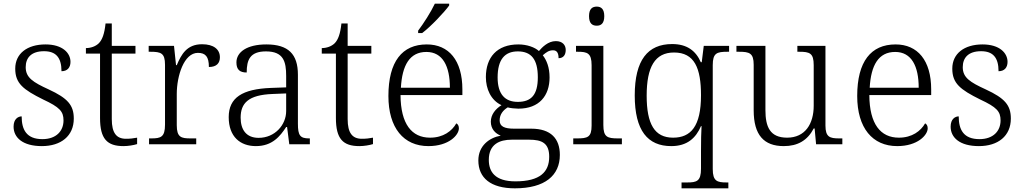

<svg xmlns="http://www.w3.org/2000/svg" viewBox="-20 -786 5575 1046"><path d="M208 10C312 10 382 -45 382 -140C382 -213 349 -251 245 -299C160 -338 120 -363 120 -420C120 -471 150 -507 220 -507C283 -507 315 -474 315 -398C347 -398 364 -418 364 -449C364 -497 321 -544 228 -544C128 -544 63 -494 63 -412C63 -332 106 -298 215 -244C305 -202 326 -179 326 -130C326 -72 286 -28 211 -28C124 -28 98 -80 98 -152C79 -152 54 -138 54 -96C54 -37 103 10 208 10Z M653 10C678 10 708 5 727 -1V-36C706 -32 689 -30 666 -30C615 -30 589 -61 589 -137V-494H718V-536H589V-658H555C549 -601 537 -570 519 -551C501 -533 474 -524 448 -524V-494H525V-143C525 -30 563 10 653 10Z M792 0H1049V-32H1018C967 -32 943 -38 943 -104V-274C943 -372 982 -498 1058 -498C1100 -498 1118 -477 1118 -421C1161 -421 1178 -443 1178 -474C1178 -517 1144 -545 1081 -545C998 -545 968 -490 943 -431H939L928 -536H790V-504H799C857 -504 879 -497 879 -433V-107C879 -39 856 -32 804 -32H792Z M1374 10C1464 10 1506 -44 1539 -94H1544L1556 0H1668V-32H1664C1615 -32 1603 -48 1603 -112V-379C1603 -491 1551 -544 1431 -544C1325 -544 1268 -502 1268 -446C1268 -406 1287 -391 1324 -391C1324 -460 1342 -506 1429 -506C1525 -506 1539 -450 1539 -372V-310L1456 -307C1300 -301 1226 -254 1226 -148C1226 -40 1290 10 1374 10ZM1389 -35C1321 -35 1291 -80 1291 -145C1291 -224 1333 -269 1465 -274L1539 -277V-181C1539 -105 1477 -35 1389 -35Z M1938 10C1963 10 1993 5 2012 -1V-36C1991 -32 1974 -30 1951 -30C1900 -30 1874 -61 1874 -137V-494H2003V-536H1874V-658H1840C1834 -601 1822 -570 1804 -551C1786 -533 1759 -524 1733 -524V-494H1810V-143C1810 -30 1848 10 1938 10Z M2258 -619V-606H2280C2328 -642 2402 -721 2427 -756V-766H2349C2328 -721 2287 -657 2258 -619ZM2314 10C2425 10 2480 -50 2480 -87C2480 -101 2474 -110 2466 -114C2442 -72 2395 -36 2323 -36C2223 -36 2163 -110 2162 -268H2499V-299C2499 -457 2425 -544 2305 -544C2171 -544 2096 -451 2096 -263C2096 -89 2179 10 2314 10ZM2431 -308H2164C2171 -431 2212 -503 2303 -503C2392 -503 2431 -425 2431 -308Z M2785 240C2950 240 3030 169 3030 58C3030 -30 2982 -85 2874 -85H2781C2728 -85 2702 -97 2702 -130C2702 -164 2722 -186 2746 -201C2758 -197 2788 -194 2804 -194C2918 -194 2974 -265 2974 -364C2974 -419 2958 -458 2937 -485C2956 -501 2970 -512 2993 -512C3016 -512 3023 -494 3023 -469C3050 -469 3062 -488 3062 -514C3062 -540 3045 -562 3008 -562C2966 -562 2934 -529 2916 -508C2894 -528 2852 -544 2804 -544C2687 -544 2627 -473 2627 -366C2627 -302 2654 -240 2712 -213C2680 -193 2654 -162 2654 -123C2654 -82 2680 -58 2708 -47C2646 -36 2586 8 2586 88C2586 183 2653 240 2785 240ZM2801 -231C2731 -231 2691 -273 2691 -364C2691 -462 2730 -506 2801 -506C2874 -506 2910 -463 2910 -365C2910 -269 2874 -231 2801 -231ZM2788 202C2676 202 2643 149 2643 85C2643 0 2701 -25 2768 -25H2863C2934 -25 2972 -5 2972 68C2972 150 2923 202 2788 202Z M3231 -646C3254 -646 3272 -658 3272 -698C3272 -738 3254 -750 3231 -750C3207 -750 3189 -738 3189 -698C3189 -658 3207 -646 3231 -646ZM3103 0H3368V-32H3347C3289 -32 3267 -39 3267 -105V-536H3118V-504H3128C3179 -504 3203 -497 3203 -431V-102C3203 -38 3181 -32 3123 -32H3103Z M3693 240H3948V208H3938C3887 208 3863 201 3863 135V-431C3863 -497 3885 -504 3943 -504H3952V-536H3814L3803 -447H3798C3771 -509 3723 -546 3642 -546C3509 -546 3438 -459 3438 -266C3438 -74 3509 10 3637 10C3724 10 3771 -34 3799 -99H3802C3800 -74 3799 -11 3799 36V133C3799 201 3776 208 3724 208H3693ZM3647 -36C3546 -36 3503 -110 3503 -265C3503 -421 3548 -500 3652 -500C3764 -500 3799 -414 3799 -267C3799 -97 3743 -36 3647 -36Z M4250 10C4326 10 4379 -21 4413 -86H4418L4426 0H4569V-32H4552C4501 -32 4477 -39 4477 -102V-536H4324V-504H4334C4391 -504 4413 -497 4413 -431V-210C4413 -112 4367 -36 4268 -36C4174 -36 4150 -96 4150 -186V-536H3992V-504H4006C4063 -504 4086 -497 4086 -433V-185C4086 -50 4142 10 4250 10Z M4868 10C4979 10 5034 -50 5034 -87C5034 -101 5028 -110 5020 -114C4996 -72 4949 -36 4877 -36C4777 -36 4717 -110 4716 -268H5053V-299C5053 -457 4979 -544 4859 -544C4725 -544 4650 -451 4650 -263C4650 -89 4733 10 4868 10ZM4985 -308H4718C4725 -431 4766 -503 4857 -503C4946 -503 4985 -425 4985 -308Z M5313 10C5417 10 5487 -45 5487 -140C5487 -213 5454 -251 5350 -299C5265 -338 5225 -363 5225 -420C5225 -471 5255 -507 5325 -507C5388 -507 5420 -474 5420 -398C5452 -398 5469 -418 5469 -449C5469 -497 5426 -544 5333 -544C5233 -544 5168 -494 5168 -412C5168 -332 5211 -298 5320 -244C5410 -202 5431 -179 5431 -130C5431 -72 5391 -28 5316 -28C5229 -28 5203 -80 5203 -152C5184 -152 5159 -138 5159 -96C5159 -37 5208 10 5313 10Z"/></svg>

Font: Noto Serif Devanagari Light
Style: Regular
Weight: 300
Designer: Universal Thirst, Indian Type Foundry and the Monotype Design Team
Foundry: Monotype Imaging Inc.
Version: Version 2.004